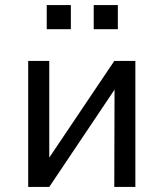

<svg xmlns="http://www.w3.org/2000/svg" viewBox="-20 -736 644 756"><path d="M91 0V-496H174V-108H169L430 -496H513V0H430L431 -389H435L174 0ZM349 -621V-716H444V-621ZM164 -621V-716H259V-621Z"/></svg>

Font: Nunito Sans 7pt SemiCondensed
Style: Regular
Weight: 400
Width: 4
Designer: Vernon Adams
Foundry: Vernon Adams
Version: Version 3.101;gftools[0.9.27]